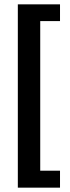

<svg xmlns="http://www.w3.org/2000/svg" viewBox="-20 -720 321 883"><path d="M62 143V-700H256V-623H165V65H256V143Z"/></svg>

Font: Mukta Mahee
Style: Bold
Weight: 700
Designer: Shuchita Grover, Noopur Datye, Girish Dalvi, Yashodeep Gholap
Foundry: Ek Type
Version: Version 2.538;PS 1.000;hotconv 16.6.51;makeotf.lib2.5.65220;